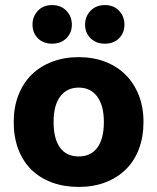

<svg xmlns="http://www.w3.org/2000/svg" viewBox="-20 -721 620 756"><path d="M545 -241Q545 -182 527 -134.5Q509 -87 475.5 -54Q442 -21 395 -3Q348 15 290 15Q232 15 184.5 -2.5Q137 -20 103.5 -53Q70 -86 52 -133.5Q34 -181 34 -241Q34 -299 52.5 -346.5Q71 -394 104.5 -427Q138 -460 185.5 -478Q233 -496 290 -496Q347 -496 394 -478Q441 -460 474.5 -426.5Q508 -393 526.5 -346Q545 -299 545 -241ZM290 -376Q243 -376 217 -341Q191 -306 191 -241Q191 -174 216.5 -139.5Q242 -105 290 -105Q338 -105 363.5 -140Q389 -175 389 -241Q389 -305 363 -340.5Q337 -376 290 -376ZM263 -624Q263 -592 241.5 -570.5Q220 -549 185 -549Q150 -549 129 -570.5Q108 -592 108 -624Q108 -656 129 -678.5Q150 -701 185 -701Q220 -701 241.5 -678.5Q263 -656 263 -624ZM470 -624Q470 -592 449 -570.5Q428 -549 393 -549Q358 -549 336.5 -570.5Q315 -592 315 -624Q315 -656 336.5 -678.5Q358 -701 393 -701Q428 -701 449 -678.5Q470 -656 470 -624Z"/></svg>

Font: Baloo Da 2
Style: Bold
Weight: 700
Designer: Noopur Datye, Sulekha Rajkumar and Ek Type
Foundry: Ek Type
Version: Version 1.640;hotconv 1.0.111;makeotfexe 2.5.65597; ttfautoh